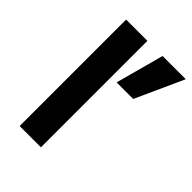

<svg xmlns="http://www.w3.org/2000/svg" viewBox="-218 -854 960 960"><g transform="rotate(45 262.0 -374.5)"><path d="M520.5 -751 404.3 -495.1H287.1L356.4 -751ZM98.6 2V-751H249V2Z"/></g></svg>

Font: Gen Shin Gothic Bold
Style: Bold
Weight: 700
Designer: [Source Han Sans]
Ryoko NISHIZUKA  (kana & ideographs); Paul D. Hunt (Latin, Greek & Cyrillic); Wenlong ZHANG  (bopomofo
Version: Version 1.002.20150607